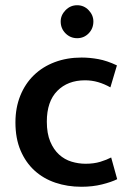

<svg xmlns="http://www.w3.org/2000/svg" viewBox="-20 -704 498 734"><path d="M307 -78Q339 -78 363.5 -85.5Q388 -93 405 -102L428 -19Q406 -8 370 1Q334 10 291 10Q238 10 192 -5.5Q146 -21 112 -52Q78 -83 58.5 -129Q39 -175 39 -236Q39 -292 57.5 -338Q76 -384 109.5 -416.5Q143 -449 189.5 -466.5Q236 -484 292 -484Q323 -484 356 -478Q389 -472 427 -454L402 -370Q379 -383 355 -390Q331 -397 305 -397Q239 -397 199 -356.5Q159 -316 159 -239Q159 -194 172 -163Q185 -132 206 -113Q227 -94 253.5 -86Q280 -78 307 -78ZM212 -622Q212 -646 230.5 -665Q249 -684 275 -684Q301 -684 319 -665Q337 -646 337 -622Q337 -595 319 -576.5Q301 -558 275 -558Q249 -558 230.5 -576.5Q212 -595 212 -622Z"/></svg>

Font: Ek Mukta SemiBold
Style: Regular
Weight: 600
Designer: Girish Dalvi and Yashodeep Gholap
Foundry: Ek Type
Version: Version 2.538;PS 1.002;hotconv 16.6.51;makeotf.lib2.5.65220;